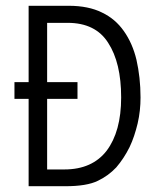

<svg xmlns="http://www.w3.org/2000/svg" viewBox="-20 -643 540 664"><path d="M79 -623V-359H30V-301H79V1H206C255 1 293 -5 319 -18C342 -29 363 -44 382 -64C400 -85 415 -108 428 -134C440 -159 449 -187 456 -216C463 -246 466 -276 466 -306C466 -353 461 -396 452 -436C443 -474 428 -508 408 -536C389 -563 364 -585 332 -600C302 -615 263 -623 218 -623ZM143 -301H248V-359H143V-564H214C278 -564 325 -541 354 -495C384 -449 399 -386 399 -306C399 -227 382 -166 349 -122C316 -79 267 -57 203 -57H143Z"/></svg>

Font: Inconsolatazi4
Style: Regular
Weight: 400
Designer: Raph Levien, Kirill Tkachev
Foundry: Cyreal
Version: Version 1.013